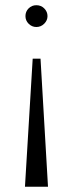

<svg xmlns="http://www.w3.org/2000/svg" viewBox="-20 -588 281 740"><path d="M165 131.8 136.2 -361.8H106L76.2 131.8ZM78.1 -525.9Q78.1 -508.8 90.3 -496.6Q103 -483.9 120.1 -483.9Q137.7 -483.9 150.4 -496.6Q163.1 -509.3 163.1 -525.9Q163.1 -543 150.4 -555.7Q138.2 -567.9 120.1 -567.9Q102.5 -567.9 90.3 -555.7Q78.1 -543.5 78.1 -525.9Z"/></svg>

Font: SimahzazaarabicW05-Light
Style: Regular
Weight: 300
Designer: Ahmed zaza
Foundry: Ahmed zaza
Version: Version 1.001